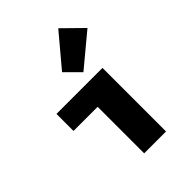

<svg xmlns="http://www.w3.org/2000/svg" viewBox="-234 -949 1068 1068"><g transform="rotate(-45 300.0 -415.0)"><path d="M264 0V-366H74V-500H436V0ZM344 -558 260 -642 418 -830 534 -716Z"/></g></svg>

Font: Source Code Pro Black
Style: Regular
Weight: 900
Monospace: yes
Designer: Paul D. Hunt, Teo Tuominen
Foundry: Adobe Systems Incorporated
Version: Version 2.030;PS 1.000;hotconv 16.6.51;makeotf.lib2.5.65220